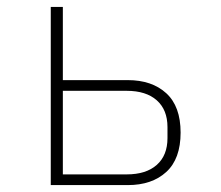

<svg xmlns="http://www.w3.org/2000/svg" viewBox="-20 -536 640 556"><path d="M127 -516H162V-304H350Q420 -304 461.5 -266Q503 -228 503 -152Q503 -76 461.5 -38Q420 0 350 0H127ZM347 -31Q403 -31 434 -58.5Q465 -86 465 -136V-168Q465 -218 434 -245.5Q403 -273 347 -273H162V-31Z"/></svg>

Font: IBM Plex Mono ExtraLight
Style: Regular
Weight: 200
Monospace: yes
Designer: Mike Abbink, Paul van der Laan, Pieter van Rosmalen
Foundry: Bold Monday
Version: Version 2.3